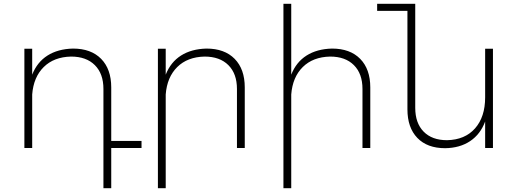

<svg xmlns="http://www.w3.org/2000/svg" viewBox="-20 -777 2716 1008"><path d="M723 0H564V211H523V-310Q523 -390 478 -435Q433 -480 353 -480Q263 -478 209.5 -425Q156 -372 149 -281V0H108V-521H149V-385Q175 -451 229.5 -485.5Q284 -520 363 -522Q458 -522 511 -468Q564 -414 564 -318V-37H723Z M1265 -318V0H1224V-310Q1224 -390 1179 -435Q1134 -480 1054 -480Q964 -478 910.5 -425Q857 -372 850 -281V211H809V-521H850V-385Q876 -451 930.5 -485.5Q985 -520 1064 -522Q1159 -522 1212 -468Q1265 -414 1265 -318Z M1924 -318V0H1883V-310Q1883 -390 1838 -435Q1793 -480 1713 -480Q1623 -478 1569.5 -425Q1516 -372 1509 -281V211H1468V-757H1509V-385Q1535 -451 1589.5 -485.5Q1644 -520 1723 -522Q1818 -522 1871 -468Q1924 -414 1924 -318Z M2568 -521V0H2527V-139Q2502 -72 2448 -36Q2394 0 2317 1Q2223 1 2171 -53Q2119 -107 2119 -203V-720H1960V-757H2160V-211Q2160 -131 2204 -86Q2248 -41 2327 -41Q2421 -43 2474 -103Q2527 -163 2527 -266V-521Z"/></svg>

Font: Montserrat arm2 ExtraLight
Style: Regular
Weight: 275
Designer: Julieta Ulanovsky
Foundry: Julieta Ulanovsky
Version: Version 6.000